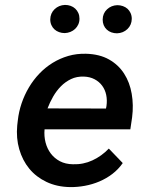

<svg xmlns="http://www.w3.org/2000/svg" viewBox="-20 -759 627 789"><path d="M267.1 9.8Q213.4 8.8 170.9 -11.5Q128.4 -31.7 100.3 -65.9Q72.3 -100.1 59.1 -145.8Q45.9 -191.4 50.8 -243.7L53.2 -264.2Q57.1 -299.8 68.8 -334.5Q80.6 -369.1 98.9 -399.9Q117.2 -430.7 141.6 -456.3Q166 -481.9 196 -500.5Q226.1 -519 260.5 -529.1Q294.9 -539.1 333.5 -538.1Q389.2 -536.6 428 -514.6Q466.8 -492.7 490 -456.5Q513.2 -420.4 521.2 -373.8Q529.3 -327.1 522.9 -276.9L515.6 -227.5H163.1Q160.6 -199.2 167.2 -173.6Q173.8 -147.9 188.7 -128.2Q203.6 -108.4 226.3 -96.4Q249 -84.5 279.3 -84Q322.3 -82.5 360.1 -100.1Q397.9 -117.7 427.2 -148.4L484.4 -88.9Q466.3 -63 441.7 -44.2Q417 -25.4 388.2 -13.2Q359.4 -1 328.4 4.6Q297.4 10.3 267.1 9.8ZM324.7 -444.3Q295.4 -445.3 272 -434.1Q248.5 -422.9 230.2 -404.3Q211.9 -385.7 198.2 -361.8Q184.6 -337.9 175.3 -313.5L415.5 -313L417.5 -323.2Q420.9 -347.2 416.5 -368.7Q412.1 -390.1 399.9 -406.7Q387.7 -423.3 368.7 -433.3Q349.6 -443.4 324.7 -444.3ZM186.5 -679.2Q187 -704.6 204.3 -721.2Q221.7 -737.8 247.1 -738.8Q259.3 -738.8 270.3 -734.9Q281.2 -731 289.3 -723.4Q297.4 -715.8 302 -705.3Q306.6 -694.8 306.6 -682.1Q306.6 -669.4 301.8 -658.7Q296.9 -647.9 288.6 -640.1Q280.3 -632.3 269.3 -627.9Q258.3 -623.5 246.1 -623Q233.9 -623 222.9 -627Q211.9 -630.9 203.9 -638.2Q195.8 -645.5 191.2 -656Q186.5 -666.5 186.5 -679.2ZM401.9 -678.7Q402.3 -704.1 419.7 -720.5Q437 -736.8 461.9 -737.8Q474.1 -737.8 485.1 -733.9Q496.1 -730 504.2 -722.7Q512.2 -715.3 516.8 -704.8Q521.5 -694.3 521.5 -681.6Q521 -656.2 503.7 -639.6Q486.3 -623 460.9 -622.1Q448.7 -622.1 437.7 -626Q426.8 -629.9 418.7 -637.5Q410.6 -645 406.2 -655.5Q401.9 -666 401.9 -678.7Z"/></svg>

Font: Roboto Mono Medium
Style: Italic
Weight: 500
Designer: Google
Version: Version 2.000985; 2015; ttfautohint (v1.3)